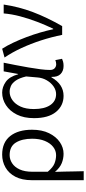

<svg xmlns="http://www.w3.org/2000/svg" viewBox="470 -1064 793 1773"><g transform="rotate(-90 866.5 -177.5)"><path d="M89 199V-279Q89 -371 121 -432Q153 -493 207 -523.5Q261 -554 325 -554Q438 -554 496.5 -480Q555 -406 555 -278Q555 -186 523 -121Q491 -56 440.5 -21.5Q390 13 333 13Q288 13 246 -4Q204 -21 166 -66Q168 -17 168.5 25Q169 67 170 108.5Q171 150 172 199ZM320 -56Q362 -56 396.5 -83Q431 -110 451.5 -159.5Q472 -209 472 -277Q472 -370 436.5 -427.5Q401 -485 321 -485Q281 -485 245.5 -462Q210 -439 188.5 -392.5Q167 -346 167 -274V-133Q208 -84 245.5 -70Q283 -56 320 -56Z M868 13Q777 13 719.5 -57Q662 -127 662 -260Q662 -353 695 -418.5Q728 -484 782 -519Q836 -554 898 -554Q950 -554 997.5 -520.5Q1045 -487 1067 -407H1070L1094 -540H1174Q1163 -486 1151.5 -427Q1140 -368 1130 -310Q1120 -252 1113.5 -201Q1107 -150 1107 -112Q1107 -84 1122.5 -69.5Q1138 -55 1160 -55Q1170 -55 1180 -57.5Q1190 -60 1198 -63L1210 -1Q1200 4 1183.5 8.5Q1167 13 1144 13Q1098 13 1069.5 -14.5Q1041 -42 1043 -99H1039Q975 13 868 13ZM884 -56Q921 -56 955 -79.5Q989 -103 1012 -143Q1035 -183 1038 -230L1047 -333Q1032 -396 1008.5 -429Q985 -462 958.5 -473.5Q932 -485 906 -485Q865 -485 828.5 -459.5Q792 -434 769 -384.5Q746 -335 746 -261Q746 -164 782.5 -110Q819 -56 884 -56Z M1431 0Q1411 -99 1380 -194.5Q1349 -290 1309 -376.5Q1269 -463 1222 -532L1303 -554Q1332 -509 1359 -451.5Q1386 -394 1410 -330.5Q1434 -267 1452.5 -203.5Q1471 -140 1483 -83H1488Q1522 -154 1551.5 -231Q1581 -308 1602 -387Q1623 -466 1629 -540H1711Q1690 -399 1641.5 -270.5Q1593 -142 1512 0Z"/></g></svg>

Font: Source Han Sans SC Normal
Style: Regular
Weight: 350
Designer: Ryoko NISHIZUKA 西塚涼子 (kana, bopomofo & ideographs); Paul D. Hunt (Latin, Greek & Cyrillic); Sandoll Communications 산돌커뮤니
Foundry: Adobe
Version: Version 2.004;hotconv 1.0.118;makeotfexe 2.5.65603